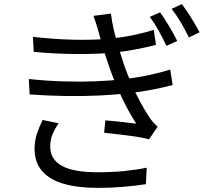

<svg xmlns="http://www.w3.org/2000/svg" viewBox="-20 -861 1040 933"><path d="M758 -801Q776 -776 800.5 -736Q825 -696 841 -662L789 -638Q772 -674 751.5 -711Q731 -748 708 -779ZM864 -841Q876 -825 892 -801Q908 -777 923 -751.5Q938 -726 950 -704L898 -679Q880 -716 859 -751.5Q838 -787 814 -818ZM140 -682Q244 -670 339.5 -668Q435 -666 512 -673Q574 -679 629 -690.5Q684 -702 727 -716L738 -643Q696 -632 642.5 -621.5Q589 -611 529 -605Q453 -598 352.5 -598.5Q252 -599 144 -609ZM120 -477Q206 -468 288.5 -465.5Q371 -463 445.5 -466Q520 -469 578 -476Q649 -484 708 -497Q767 -510 807 -523L819 -448Q779 -437 723.5 -426Q668 -415 605 -408Q544 -401 464.5 -397Q385 -393 298 -394.5Q211 -396 124 -402ZM462 -695Q456 -718 449 -740.5Q442 -763 434 -784L519 -795Q524 -753 535 -707.5Q546 -662 559.5 -618.5Q573 -575 585 -539Q599 -501 617.5 -457Q636 -413 659 -370Q682 -327 708 -288Q716 -276 725.5 -265.5Q735 -255 746 -245L704 -184Q676 -192 638 -197.5Q600 -203 560.5 -207.5Q521 -212 486 -216L492 -276Q532 -273 575.5 -268Q619 -263 642 -260Q601 -324 569 -393.5Q537 -463 515 -524Q503 -558 493.5 -587.5Q484 -617 476.5 -644Q469 -671 462 -695ZM265 -262Q247 -236 235.5 -209Q224 -182 224 -148Q224 -87 280 -55.5Q336 -24 454 -24Q524 -24 581 -29.5Q638 -35 693 -46L689 34Q637 42 578.5 47Q520 52 455 52Q357 52 289 32Q221 12 185 -29.5Q149 -71 148 -135Q148 -178 159.5 -211.5Q171 -245 187 -278Z"/></svg>

Font: Noto Sans JP Thin
Style: Regular
Weight: 400
Version: Version 2.004-H2;hotconv 1.0.118;makeotfexe 2.5.65603